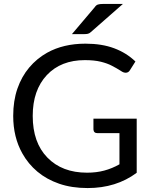

<svg xmlns="http://www.w3.org/2000/svg" viewBox="-20 -946 770 974"><path d="M424.5 8Q344 8 280.2 -14Q216.5 -36 169.8 -75.2Q123 -114.5 93.5 -167.5Q47 -250 47 -358Q47 -434.5 68.2 -496Q89.5 -557.5 128 -603.2Q166.5 -649 219 -678.5Q301.5 -724.5 413.5 -724.5Q497 -724.5 559.5 -701Q622 -677.5 667 -634L639.5 -590.5Q632 -577 617.5 -577Q608.5 -577 600 -582Q592 -587 586.5 -590.5Q578.5 -595.5 570.2 -600.2Q562 -605 547.5 -612.5Q525 -624.5 491.5 -632.8Q458 -641 410.5 -641Q289 -641 217.5 -565Q146 -488.5 146 -358Q146 -222.5 220.5 -146.5Q295 -70 421.5 -70Q469.5 -70 509.2 -80.8Q549 -91.5 586 -112.5V-270.5H475Q455 -270.5 454 -289.5V-344H673.5V-69.5Q569.5 8 424.5 8ZM409 -773H345L461 -910Q467.5 -920 476.8 -923Q486 -926 503 -926H603.5L440.5 -783Q433.5 -776.5 426.2 -774.8Q419 -773 409 -773Z"/></svg>

Font: Verano Sans
Style: Regular
Weight: 400
Designer: Lukasz Dziedzic with Adam Twardoch and Botio Nikoltchev
Foundry: tyPoland Lukasz Dziedzic
Version: Version 3.001;December 28, 2019;FontCreator 12.0.0.2547 64-b